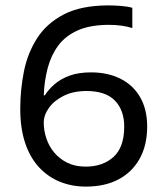

<svg xmlns="http://www.w3.org/2000/svg" viewBox="-20 -681 612 711"><path d="M55 -278Q55 -348 68.5 -416Q82 -484 117.5 -539.5Q153 -595 217 -628Q281 -661 382 -661Q403 -661 428.5 -659Q454 -657 470 -652V-577Q452 -583 429.5 -586Q407 -589 384 -589Q314 -589 268 -568.5Q222 -548 195.5 -512Q169 -476 156.5 -428.5Q144 -381 142 -328H146Q160 -350 182.5 -369.5Q205 -389 238 -401Q271 -413 317 -413Q379 -413 426 -389.5Q473 -366 499 -321Q525 -276 525 -212Q525 -143 497 -93Q469 -43 418.5 -16.5Q368 10 298 10Q247 10 203 -7.5Q159 -25 125.5 -60.5Q92 -96 73.5 -150.5Q55 -205 55 -278ZM297 -64Q361 -64 400.5 -100Q440 -136 440 -212Q440 -273 405.5 -308.5Q371 -344 300 -344Q252 -344 216.5 -326.5Q181 -309 161.5 -282Q142 -255 142 -227Q142 -198 151.5 -169Q161 -140 180.5 -116.5Q200 -93 229 -78.5Q258 -64 297 -64Z"/></svg>

Font: Noto Sans Telugu
Style: Regular
Weight: 400
Designer: Jelle Bosma - Monotype Design Team
Foundry: Monotype Imaging Inc.
Version: Version 2.003